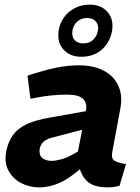

<svg xmlns="http://www.w3.org/2000/svg" viewBox="-20 -804 608 832"><path d="M498 1Q484 5 470 6.5Q456 8 447 8Q378 8 350 -26.5Q322 -61 320 -109L315 -133L352 -324Q359 -356 340.5 -375Q322 -394 270 -394Q235 -394 202 -390.5Q169 -387 138 -381L112 -376L99 -476L130 -486Q177 -501 225.5 -511Q274 -521 323 -521Q369 -521 406 -508Q443 -495 467 -470.5Q491 -446 500.5 -411Q510 -376 501 -331L467 -148Q461 -119 474 -109Q487 -99 526 -93ZM150 8Q108 8 72 -10.5Q36 -29 16.5 -65Q-3 -101 8 -153Q16 -190 35.5 -218Q55 -246 94 -265Q133 -284 199 -295L368 -325L352 -246L207 -208Q190 -204 178.5 -197Q167 -190 161 -181Q155 -172 152 -160Q148 -132 163 -119.5Q178 -107 203 -107Q221 -107 245 -113.5Q269 -120 294 -134L335 -157L353 -91L295 -46Q260 -19 223 -5.5Q186 8 150 8ZM333 -558Q283 -558 255 -589.5Q227 -621 234 -669Q238 -701 256 -727Q274 -753 303.5 -768.5Q333 -784 369 -784Q418 -784 445.5 -752.5Q473 -721 466 -674Q462 -642 444 -615Q426 -588 398 -573Q370 -558 333 -558ZM340 -616Q369 -616 385 -633Q401 -650 404 -670Q409 -694 396 -710Q383 -726 357 -726Q333 -726 315.5 -711Q298 -696 294 -672Q290 -645 303.5 -630.5Q317 -616 340 -616Z"/></svg>

Font: REM SemiBold
Style: Italic
Weight: 600
Italic angle: -11°
Designer: Octavio Pardo
Foundry: Ashler Design
Version: Version 1.005;gftools[0.9.28]